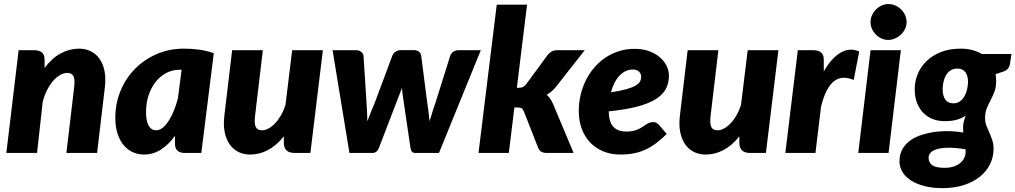

<svg xmlns="http://www.w3.org/2000/svg" viewBox="-20 -772 5124 969"><path d="M205 -429Q242.5 -479 287 -502.8Q331.5 -526.5 379 -526.5Q411 -526.5 437.8 -513.5Q464.5 -500.5 482.2 -475.5Q500 -450.5 507.5 -413.8Q515 -377 509 -329.5L470 0H315L354 -329.5Q356.5 -350.5 355.8 -365Q355 -379.5 350.5 -388Q346 -396.5 338 -400.2Q330 -404 319 -404Q302 -404 283.5 -393.5Q265 -383 248.2 -363.8Q231.5 -344.5 217.5 -317.2Q203.5 -290 195.5 -257L167 0H12L74 -518.5H154Q178 -518.5 191.5 -507.2Q205 -496 205 -470.5Z M887 -420Q849 -420 817.8 -403Q786.5 -386 764 -356.8Q741.5 -327.5 729.2 -288.8Q717 -250 717 -206Q717 -181 721 -163.5Q725 -146 731.8 -135.2Q738.5 -124.5 747.8 -119.5Q757 -114.5 768 -114.5Q785 -114.5 801 -127.2Q817 -140 831.2 -162Q845.5 -184 857.5 -213.5Q869.5 -243 878 -276.5L896.5 -420ZM863 -86.5Q831.5 -42.5 792.2 -17.2Q753 8 706 8Q678 8 652 -3.2Q626 -14.5 606 -37.2Q586 -60 574 -95.2Q562 -130.5 562 -178.5Q562 -249 587.8 -312.2Q613.5 -375.5 659.8 -423Q706 -470.5 769.5 -498.5Q833 -526.5 909 -526.5Q946 -526.5 984 -521.5Q1022 -516.5 1059 -503.5L996 0H913Q898.5 0 888.8 -3.8Q879 -7.5 873.2 -14Q867.5 -20.5 865.2 -29.5Q863 -38.5 863 -49Z M1609.5 -518.5 1546.5 0H1467.5Q1412.5 0 1412.5 -51V-84Q1375 -37 1332 -14.5Q1289 8 1242.5 8Q1210 8 1183.5 -5Q1157 -18 1139.2 -43.2Q1121.5 -68.5 1114 -105.2Q1106.5 -142 1112.5 -189.5L1151.5 -518.5H1306.5L1267.5 -189.5Q1265 -168.5 1265.8 -154Q1266.5 -139.5 1271 -130.8Q1275.5 -122 1283.2 -118.2Q1291 -114.5 1302.5 -114.5Q1318.5 -114.5 1335.5 -123.8Q1352.5 -133 1368.5 -149.8Q1384.5 -166.5 1398.2 -190.5Q1412 -214.5 1421 -244L1454.5 -518.5Z M2406.5 -518.5 2195.5 0H2074.5Q2065.5 0 2059.8 -6Q2054 -12 2051.5 -26L2013.5 -284.5Q2012 -295.5 2010.8 -306.2Q2009.5 -317 2008.5 -328.5Q2004.5 -317 2000.2 -306Q1996 -295 1991.5 -283.5L1892.5 -26Q1882 0 1859.5 0H1743.5L1658.5 -518.5H1777.5Q1792.5 -518.5 1802.2 -510.8Q1812 -503 1814.5 -491.5L1829.5 -259Q1833 -208 1834 -160Q1843 -184 1853 -208.8Q1863 -233.5 1873.5 -259L1960.5 -492Q1965 -503.5 1976.5 -511.2Q1988 -519 2001.5 -519H2068.5Q2084.5 -519 2094.2 -511.2Q2104 -503.5 2105.5 -492L2135.5 -259Q2139.5 -233.5 2142.5 -209Q2145.5 -184.5 2148 -160Q2155 -184 2162.8 -208.5Q2170.5 -233 2179.5 -259L2252.5 -491.5Q2256.5 -503 2267.8 -510.8Q2279 -518.5 2292.5 -518.5Z M2640 -748.5 2588.5 -329H2599Q2612 -329 2619.8 -333.2Q2627.5 -337.5 2636 -347.5L2743 -493.5Q2753 -506 2764.2 -512.2Q2775.5 -518.5 2792 -518.5H2931L2786 -334Q2765 -308 2739 -293.5Q2749.5 -285 2757 -273.5Q2764.5 -262 2771 -248L2875 0H2740Q2723.5 0 2712.8 -5.8Q2702 -11.5 2696 -26L2624 -209.5Q2618.5 -222 2612.2 -225.8Q2606 -229.5 2592 -229.5H2576L2548 0H2395L2487 -748.5Z M3174 -421Q3135.5 -421 3106.5 -390.2Q3077.5 -359.5 3063.5 -306Q3111.5 -313.5 3141.5 -322Q3171.5 -330.5 3188 -340.2Q3204.5 -350 3210.2 -361Q3216 -372 3216 -385Q3216 -398 3206 -409.5Q3196 -421 3174 -421ZM3345 -96Q3317.5 -69 3291.2 -49.2Q3265 -29.5 3237.2 -16.8Q3209.5 -4 3178.2 2Q3147 8 3110 8Q3064 8 3025.5 -7.8Q2987 -23.5 2959.2 -52.2Q2931.5 -81 2916.2 -121.5Q2901 -162 2901 -211.5Q2901 -253 2910.2 -292.5Q2919.5 -332 2936.8 -366.8Q2954 -401.5 2979 -430.8Q3004 -460 3035.2 -481Q3066.5 -502 3103.8 -513.8Q3141 -525.5 3183 -525.5Q3224.5 -525.5 3256.8 -513.5Q3289 -501.5 3311 -482.2Q3333 -463 3344.5 -439Q3356 -415 3356 -391Q3356 -355.5 3342 -326.2Q3328 -297 3293.2 -274Q3258.5 -251 3199.8 -235Q3141 -219 3052 -210Q3053 -157 3075.2 -132.5Q3097.5 -108 3141 -108Q3161.5 -108 3176.5 -111.5Q3191.5 -115 3202.8 -120.5Q3214 -126 3223 -132Q3232 -138 3240.2 -143.5Q3248.5 -149 3257.5 -152.5Q3266.5 -156 3278 -156Q3285.5 -156 3292.5 -152.2Q3299.5 -148.5 3305 -142.5Z M3908.5 -518.5 3845.5 0H3766.5Q3711.5 0 3711.5 -51V-84Q3674 -37 3631 -14.5Q3588 8 3541.5 8Q3509 8 3482.5 -5Q3456 -18 3438.2 -43.2Q3420.5 -68.5 3413 -105.2Q3405.5 -142 3411.5 -189.5L3450.5 -518.5H3605.5L3566.5 -189.5Q3564 -168.5 3564.8 -154Q3565.5 -139.5 3570 -130.8Q3574.5 -122 3582.2 -118.2Q3590 -114.5 3601.5 -114.5Q3617.5 -114.5 3634.5 -123.8Q3651.5 -133 3667.5 -149.8Q3683.5 -166.5 3697.2 -190.5Q3711 -214.5 3720 -244L3753.5 -518.5Z M4137.5 -411.5Q4156.5 -445 4178 -469Q4199.5 -493 4222.2 -506.2Q4245 -519.5 4268.8 -521.2Q4292.5 -523 4316.5 -512L4288.5 -368.5Q4260 -380.5 4235.2 -379.5Q4210.5 -378.5 4189.8 -362.5Q4169 -346.5 4152.2 -314.5Q4135.5 -282.5 4123.5 -232.5L4095.5 0H3943.5L4006.5 -518.5H4086.5Q4110.5 -518.5 4124 -507.2Q4137.5 -496 4137.5 -470.5Z M4526.5 -518.5 4464.5 0H4311.5L4373.5 -518.5ZM4555.5 -660.5Q4555.5 -642 4547.5 -625.8Q4539.5 -609.5 4526.5 -597.2Q4513.5 -585 4496.8 -577.8Q4480 -570.5 4462.5 -570.5Q4445 -570.5 4429 -577.8Q4413 -585 4400.8 -597.2Q4388.5 -609.5 4381 -625.8Q4373.5 -642 4373.5 -660.5Q4373.5 -679 4381 -695.5Q4388.5 -712 4401.2 -724.5Q4414 -737 4430 -744.2Q4446 -751.5 4463.5 -751.5Q4481.5 -751.5 4498 -744.5Q4514.5 -737.5 4527.2 -725Q4540 -712.5 4547.8 -696Q4555.5 -679.5 4555.5 -660.5Z M4748.5 75Q4771.5 75 4791 69Q4810.5 63 4824.2 52.2Q4838 41.5 4845.8 26.5Q4853.5 11.5 4853.5 -7Q4853.5 -10 4853.5 -13Q4853.5 -16 4853 -18.5Q4802 -27 4766.2 -26.5Q4730.5 -26 4708.5 -19.2Q4686.5 -12.5 4676.5 -1.2Q4666.5 10 4666.5 23.5Q4666.5 49 4685.2 62Q4704 75 4748.5 75ZM4791.5 -250.5Q4810 -250.5 4823.8 -260Q4837.5 -269.5 4846.5 -284.8Q4855.5 -300 4860.2 -319Q4865 -338 4865.5 -357.5Q4865.5 -390 4852 -408Q4838.5 -426 4810.5 -426Q4792 -426 4778.2 -417.2Q4764.5 -408.5 4755.5 -394Q4746.5 -379.5 4742 -360.5Q4737.5 -341.5 4737.5 -321Q4737.5 -288 4751 -269.2Q4764.5 -250.5 4791.5 -250.5ZM5084.5 -499.5 5077.5 -451Q5073 -422.5 5048.5 -412.5L5004.5 -397.5Q5007.5 -381.5 5007.5 -363.5Q5007.5 -331.5 4998.8 -309Q4990 -286.5 4979.5 -266.5Q4969 -246.5 4960.2 -225.5Q4951.5 -204.5 4951.5 -176Q4951.5 -155.5 4958.2 -138.2Q4965 -121 4973 -103Q4981 -85 4987.8 -65Q4994.5 -45 4994.5 -19Q4994 21 4976.5 56.8Q4959 92.5 4926 119.2Q4893 146 4845 161.8Q4797 177.5 4735.5 177.5Q4685 177.5 4645 167Q4605 156.5 4577.2 138.5Q4549.5 120.5 4534.5 95.8Q4519.5 71 4519.5 42.5Q4519.5 5 4536 -22Q4552.5 -49 4579.5 -66.8Q4606.5 -84.5 4641 -94.2Q4675.5 -104 4711.5 -107.8Q4747.5 -111.5 4781.5 -109.8Q4815.5 -108 4842 -103Q4840.5 -115 4840.5 -128Q4840.5 -155.5 4854 -188.5Q4835 -175.5 4809.5 -168Q4784 -160.5 4746.5 -160.5Q4717 -160.5 4690 -170.2Q4663 -180 4642.2 -200Q4621.5 -220 4609 -250.2Q4596.5 -280.5 4596.5 -322Q4596.5 -360.5 4611.2 -397.2Q4626 -434 4655.2 -462.8Q4684.5 -491.5 4727.8 -509Q4771 -526.5 4828.5 -526.5Q4858.5 -526.5 4885.5 -519.8Q4912.5 -513 4935.5 -499.5Z"/></svg>

Font: Lato ExtraBold
Style: Italic
Weight: 800
Italic angle: -7°
Designer: Lukasz Dziedzic with Adam Twardoch and Botio Nikoltchev
Foundry: tyPoland Lukasz Dziedzic
Version: Version 2.015; 2015-08-06; http://www.latofonts.com/